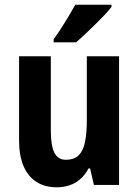

<svg xmlns="http://www.w3.org/2000/svg" viewBox="-20 -786 588 816"><path d="M486 -547V0H379L363 -70H356Q342 -43 321.5 -25Q301 -7 275.5 1.5Q250 10 221 10Q170 10 134 -13.5Q98 -37 79.5 -81.5Q61 -126 61 -190V-547H196V-229Q196 -168 211 -137.5Q226 -107 259 -107Q296 -107 315 -126.5Q334 -146 341.5 -183.5Q349 -221 349 -275V-547ZM454 -757Q443 -742 424.5 -722.5Q406 -703 384.5 -682Q363 -661 342 -641Q321 -621 303 -606H208V-619Q226 -644 242 -669Q258 -694 273 -719Q288 -744 300 -766H454Z"/></svg>

Font: Noto Sans Condensed
Style: Regular
Weight: 400
Width: 3
Version: Version 2.013